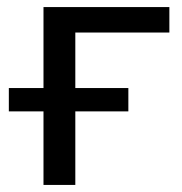

<svg xmlns="http://www.w3.org/2000/svg" viewBox="-20 -523 514 543"><path d="M103 0V-208H5V-274H103V-503H459V-431H193V-274H343V-208H193V0Z"/></svg>

Font: Mulish Medium
Style: Regular
Weight: 500
Designer: Vernon Adams
Foundry: Vernon Adams
Version: Version 3.603; ttfautohint (v1.8.3)